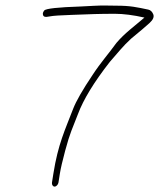

<svg xmlns="http://www.w3.org/2000/svg" viewBox="-20 -671 588 710"><path d="M196.2 4 201.4 -29C204.5 -48.3 211 -76.6 221 -113.7C239.6 -182.8 247.4 -194.6 268.2 -249C288.2 -302.6 327.4 -367 386 -442C414.4 -474 434.3 -500.3 464.8 -528C497 -554.5 519.8 -573.8 533 -585.9C546.2 -598 550.7 -608.8 546.6 -618.5C542.5 -628.2 536.4 -633.8 528.3 -635.5C486.8 -644.1 463.5 -650 410.2 -650C397.9 -650 385.6 -650.2 373.4 -650.5C345.2 -651.3 308.1 -648.2 278.5 -647C195.6 -644.3 149.4 -639.4 143.7 -632.2C139.9 -627.4 138.1 -623 138.5 -619C139.5 -607.9 147 -606.8 165 -610.5C176.2 -612.8 203.4 -614.6 246.4 -616C315.2 -618.6 346.4 -620 405.4 -620C435.3 -620 473.6 -615.3 514.1 -606C476.6 -573.6 441.5 -548.9 410.5 -512.3C381.4 -471.8 352.8 -440.6 322.4 -394C285.4 -338.9 261.5 -297.1 250.5 -268.7C220.5 -190.2 194.7 -138.5 177.4 -29L172.2 4C170.9 11.9 175.5 19 181.8 19C188.1 19 194.9 11.9 196.2 4Z"/></svg>

Font: MewTooHand
Style: CondIta
Weight: 400
Designer: Mew Too, Robert Jablonski
Version: Version 0.77